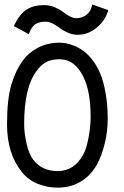

<svg xmlns="http://www.w3.org/2000/svg" viewBox="-20 -840 558 866"><path d="M179.7 -816.9Q204.1 -816.9 226.6 -807.6Q249 -798.3 262.7 -787.4Q276.4 -776.4 293.2 -767.1Q310.1 -757.8 324.2 -757.8Q350.1 -757.8 370.6 -773.7Q391.1 -789.6 396 -819.8L468.3 -794.4Q456.1 -749 417 -716.1Q377.9 -683.1 331.1 -683.1Q308.1 -683.1 286.6 -692.4Q265.1 -701.7 251.2 -712.6Q237.3 -723.6 219.5 -732.9Q201.7 -742.2 185.5 -742.2Q158.7 -742.2 140.6 -731.7Q122.6 -721.2 109.9 -686L42.5 -722.2Q55.7 -751 71.3 -770.5Q86.9 -790 105 -799.8Q123 -809.6 140.4 -813.2Q157.7 -816.9 179.7 -816.9ZM246.1 -647.5Q261.2 -647.5 277.3 -644.8Q293.5 -642.1 315.7 -633.1Q337.9 -624 357.4 -609.6Q377 -595.2 397.2 -569.1Q417.5 -543 431.9 -508.8Q446.3 -474.6 455.8 -423.3Q465.3 -372.1 465.8 -310.1V-304.7Q465.8 -248 452.9 -194.8Q439.9 -141.6 420.9 -104.5Q393.1 -51.3 346.7 -22.5Q300.3 6.3 240.2 6.3Q192.9 6.3 150.1 -11Q107.4 -28.3 79.1 -63.5Q11.7 -146 11.7 -279.3Q11.7 -393.1 31.2 -458.3Q50.8 -523.4 83 -566.9Q108.9 -602.5 150.4 -624.5Q191.9 -646.5 246.1 -647.5ZM129.9 -119.6Q168.5 -68.4 240.2 -68.4Q314.9 -68.4 354.5 -141.6Q368.7 -164.1 378.4 -214.4Q388.2 -264.6 388.7 -306.2V-315.4Q388.7 -430.2 354.5 -496.6Q315.9 -572.8 249 -572.8Q214.4 -572.8 190.9 -561.3Q167.5 -549.8 146.5 -522Q88.9 -447.8 88.9 -281.2Q88.9 -239.3 99.9 -191.9Q110.8 -144.5 129.9 -119.6Z"/></svg>

Font: Fantasque Sans Mono
Style: Regular
Weight: 400
Monospace: yes
Designer: Jany Belluz
Version: Version 1.8.0 ; ttfautohint (v1.8.2)